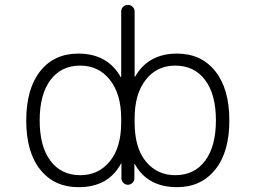

<svg xmlns="http://www.w3.org/2000/svg" viewBox="-20 -774 1040 782"><path d="M306.6 -60.5Q380.9 -60.5 427.2 -116.7Q473.6 -172.9 473.6 -275.4V-291Q473.6 -390.6 427.7 -448.7Q381.8 -506.8 306.6 -506.8Q229.5 -506.8 185.5 -448.2Q141.6 -389.6 141.6 -283.7Q141.6 -177.7 185.5 -119.1Q229.5 -60.5 306.6 -60.5ZM693.4 -506.8Q619.1 -506.8 573.7 -449.2Q528.3 -391.6 528.3 -291V-275.4Q528.3 -171.9 574.2 -116.2Q620.1 -60.5 693.4 -60.5Q771.5 -60.5 815.4 -119.1Q859.4 -177.7 859.4 -283.7Q859.4 -389.6 815.4 -448.2Q771.5 -506.8 693.4 -506.8ZM474.6 -107.4Q474.6 -107.4 473.6 -107.9Q472.7 -108.4 472.7 -107.4Q420.9 -11.7 300.8 -11.7Q299.8 -11.7 298.8 -11.7Q201.2 -11.7 144 -83Q86.9 -154.3 86.9 -283.2Q86.9 -412.1 143.6 -483.9Q200.2 -555.7 298.8 -555.7Q418 -555.7 471.7 -460Q471.7 -459 472.7 -459.5Q473.6 -460 473.6 -460.9V-726.6Q473.6 -738.3 481.4 -746.1Q489.3 -753.9 501 -753.9Q512.7 -753.9 520.5 -746.1Q528.3 -738.3 528.3 -726.6V-462.9Q528.3 -461.9 529.3 -461.4Q530.3 -460.9 530.3 -461.9Q584 -555.7 701.2 -555.7Q799.8 -555.7 856.9 -483.9Q914.1 -412.1 914.1 -283.2Q914.1 -154.3 856.4 -83Q798.8 -11.7 701.2 -11.7Q581.1 -11.7 529.3 -105.5Q529.3 -106.4 528.3 -106Q527.3 -105.5 527.3 -105.5V-47.9Q527.3 -37.1 519.5 -29.3Q511.7 -21.5 501 -21.5Q490.2 -21.5 482.4 -29.3Q474.6 -37.1 474.6 -47.9Z"/></svg>

Font: Rounded-L Mgen+ 1mn light
Style: Regular
Weight: 200
Designer: [Source Han Sans]
Ryoko NISHIZUKA  (kana & ideographs); Paul D. Hunt (Latin, Greek & Cyrillic); Wenlong ZHANG  (bopomofo
Version: Version 1.059.20150602